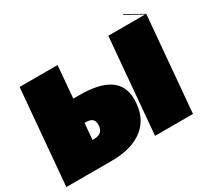

<svg xmlns="http://www.w3.org/2000/svg" viewBox="-159 -1048 1374 1284"><g transform="rotate(-30 527.5 -405.5)"><path d="M1055 -736 991 0H698L762 -736H1046L916 -808L922 -811ZM700 -281Q700 -146 612 -73Q524 0 361 0H13L77 -736H370L349 -489H395Q550 -489 625 -437.5Q700 -386 700 -281ZM407 -256Q407 -284 391.5 -297.5Q376 -311 343 -311H333L322 -185H332Q370 -185 388.5 -202.5Q407 -220 407 -256Z"/></g></svg>

Font: FFF_HK Layer Front
Style: Regular
Weight: 400
Italic angle: -5°
Designer: bBox Type GmbH
Foundry: bBox Type GmbH
Version: Version 0.002